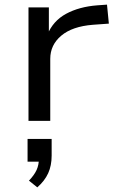

<svg xmlns="http://www.w3.org/2000/svg" viewBox="-20 -522 504 829"><path d="M103 0V-490H191V-371H184Q209 -432 265.5 -462.5Q322 -493 400 -499L442 -502L450 -420L381 -415Q292 -408 244.5 -368Q197 -328 197 -268V0ZM141 287 105 258Q128 234 138 212Q148 190 148 162L166 176H99V78H203V150Q203 193 188 226Q173 259 141 287Z"/></svg>

Font: Nunito Sans 10pt Expanded
Style: Regular
Weight: 400
Width: 7
Designer: Vernon Adams
Foundry: Vernon Adams
Version: Version 3.101;gftools[0.9.27]